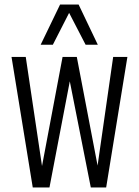

<svg xmlns="http://www.w3.org/2000/svg" viewBox="-20 -830 614 850"><path d="M125 0 31 -578H94L166 -95L257 -578H320L412 -97L481 -578H544L450 0H382L289 -470L199 0ZM160 -632 246 -810H328L413 -632H359L286 -773L214 -632Z"/></svg>

Font: Oswald Light
Style: Regular
Weight: 300
Designer: Vernon Adams
Foundry: Vernon Adams
Version: Version 4.103;gftools[0.9.33.dev8+g029e19f]